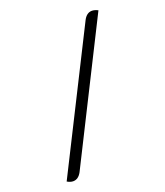

<svg xmlns="http://www.w3.org/2000/svg" viewBox="-141 -833 832 966"><g transform="rotate(-20 274.5 -350.0)"><path d="M420 -705Q437 -737 465 -737Q479 -737 497 -728L129 5Q112 37 84 37Q69 37 52 27Z"/></g></svg>

Font: K2D ExtraLight
Style: Regular
Weight: 275
Designer: Katatrad Aksorn Co.,Ltd.
Foundry: Cadson Demak Co.,Ltd.
Version: Version 1.000; ttfautohint (v1.6)